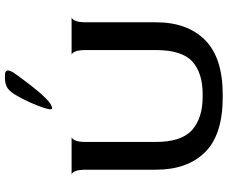

<svg xmlns="http://www.w3.org/2000/svg" viewBox="-92 -817 919 775"><g transform="rotate(-90 367.5 -429.5)"><path d="M363 10Q211 10 140.5 -61.5Q70 -133 70 -259V-541Q70 -573 63.5 -586.5Q57 -600 50 -600H202Q195 -599 188.5 -586Q182 -573 182 -541V-261Q182 -156 230.5 -113.5Q279 -71 364 -71H375Q461 -71 507 -113Q553 -155 553 -261V-541Q553 -573 546.5 -586.5Q540 -600 533 -600H685Q678 -599 671.5 -585.5Q665 -572 665 -540V-259Q665 -133 593.5 -61.5Q522 10 373 10ZM318 -679Q311 -679 315.5 -697Q320 -715 330.5 -741.5Q341 -768 354 -793.5Q367 -819 376 -833Q389 -853 403.5 -861Q418 -869 441 -869H452Q486 -869 458 -829Q436 -798 409 -763Q382 -728 357.5 -703.5Q333 -679 318 -679Z"/></g></svg>

Font: Red Rose
Style: Regular
Weight: 400
Designer: Jaikishan Patel
Version: Version 2.000; ttfautohint (v1.8.3)